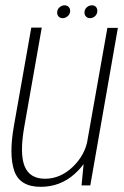

<svg xmlns="http://www.w3.org/2000/svg" viewBox="-20 -699 468 724"><path d="M287.5 0H320.5L424.5 -594H385L297 -98ZM137.5 -595H98L32.5 -224.5Q13 -114 34 -54.2Q55 5.5 133.5 5.5Q207 5.5 261.2 -43Q315.5 -91.5 326 -151L311 -174Q300.5 -113.5 253.8 -69.2Q207 -25 150 -25Q91.5 -25 72.5 -73Q53.5 -121 72 -223.5ZM216.5 -630.5Q227 -630.5 235.8 -638.5Q244.5 -646.5 244.5 -658Q244.5 -667.5 238.5 -673.2Q232.5 -679 223.5 -679Q213 -679 204.2 -671.2Q195.5 -663.5 195.5 -651.5Q195.5 -642.5 201.2 -636.5Q207 -630.5 216.5 -630.5ZM319 -630.5Q330.5 -630.5 338.8 -638.5Q347 -646.5 347 -658Q347 -667.5 341.5 -673.2Q336 -679 326.5 -679Q315.5 -679 307 -671.2Q298.5 -663.5 298.5 -651.5Q298.5 -642.5 304.5 -636.5Q310.5 -630.5 319 -630.5Z"/></svg>

Font: Anybody SemiCondensed ExtraLight
Style: Italic
Weight: 250
Width: 4
Italic angle: -10°
Version: Version 1.113;gftools[0.9.25]